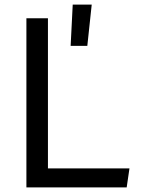

<svg xmlns="http://www.w3.org/2000/svg" viewBox="-20 -809 640 829"><path d="M94 0V-730H187V-82H539L527 0ZM285 -611 294 -789H376L357 -611Z"/></svg>

Font: Moralerspace Krypton JPDOC
Style: Regular
Weight: 400
Version: v0.0.6; ttfautohint (v1.8.4.7-5d5b-dirty) -l 6 -r 45 -G 200 